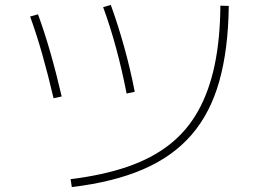

<svg xmlns="http://www.w3.org/2000/svg" viewBox="-20 -746 1040 778"><path d="M266 -20Q396 -36 495.5 -70Q595 -104 666 -159.5Q737 -215 782 -295Q827 -375 849.5 -481Q872 -587 873 -723L907 -722Q905 -546 868.5 -416.5Q832 -287 755.5 -199Q679 -111 559 -59.5Q439 -8 271 12ZM197 -348Q175 -442 151.5 -525Q128 -608 102 -679L134 -688Q160 -617 184 -533.5Q208 -450 230 -355ZM493 -367Q475 -460 451 -549Q427 -638 398 -717L429 -726Q458 -646 483 -556.5Q508 -467 526 -374Z"/></svg>

Font: M PLUS 2 ExtraLight
Style: Regular
Weight: 250
Designer: Coji Morishita
Foundry: UNDERFOREST DESIGN
Version: Version 1.001